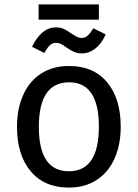

<svg xmlns="http://www.w3.org/2000/svg" viewBox="-20 -838 624 870"><path d="M527 -264Q527 -182 499 -119.5Q471 -57 418 -22.5Q365 12 292 12Q181 12 119 -62Q57 -136 57 -263Q57 -345 85 -407.5Q113 -470 166 -504.5Q219 -539 293 -539Q404 -539 465.5 -465Q527 -391 527 -264ZM156 -263Q156 -62 292 -62Q428 -62 428 -264Q428 -465 293 -465Q156 -465 156 -263ZM281 -623Q266 -634 255.5 -639Q245 -644 234 -644Q218 -644 206 -633Q194 -622 181 -598L125 -626Q144 -666 171.5 -690Q199 -714 234 -714Q255 -714 270 -706.5Q285 -699 304 -686Q307 -684 316.5 -678Q326 -672 334 -669Q342 -666 350 -666Q365 -666 377 -676.5Q389 -687 403 -710L459 -682Q440 -640 412 -618Q384 -596 350 -596Q331 -596 315.5 -603Q300 -610 281 -623ZM155 -749V-818H428V-749Z"/></svg>

Font: FiraGOUPP
Style: Medium
Weight: 400
Designer: bBox Type
Foundry: bBox Type GmbH
Version: Version 1.001